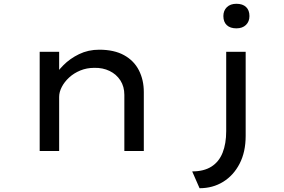

<svg xmlns="http://www.w3.org/2000/svg" viewBox="-20 -799 1503 1016"><path d="M190 0V-525H293V-385L259 -381Q280 -418 315 -453.5Q350 -489 398.5 -512.5Q447 -536 505 -536Q584 -536 636.5 -507Q689 -478 715 -427Q741 -376 741 -312V0H638V-297Q638 -341 617 -373.5Q596 -406 560 -423.5Q524 -441 479 -440Q439 -440 405 -426Q371 -412 346 -389Q321 -366 307 -339Q293 -312 293 -286V0H242Q219 0 206 0Q193 0 190 0ZM1036 197 997 108Q1059 108 1099 82.5Q1139 57 1158 9Q1177 -39 1177 -105V-525H1280V-80Q1280 5 1248 67Q1216 129 1161 163Q1106 197 1036 197ZM1231 -649Q1198 -649 1180 -666Q1162 -683 1162 -714Q1162 -743 1180.5 -761Q1199 -779 1231 -779Q1264 -779 1282 -762Q1300 -745 1300 -714Q1300 -685 1281.5 -667Q1263 -649 1231 -649Z"/></svg>

Font: Lexend Tera
Style: Regular
Weight: 400
Designer: Bonnie Shaver-Troup, Thomas Jockin
Foundry: Lexend
Version: Version 1.007